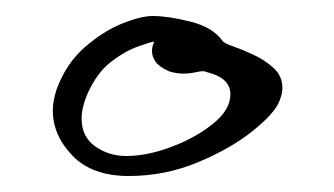

<svg xmlns="http://www.w3.org/2000/svg" viewBox="-20 -741 417 240"><path d="M141 -521Q95 -521 70.5 -546.5Q46 -572 46 -603Q46 -615 51 -630Q63 -662 86 -682Q109 -702 132.5 -711.5Q156 -721 171 -721Q190 -721 218 -714Q246 -707 258 -690Q260 -687 271.5 -683Q283 -679 297 -672.5Q311 -666 322 -656Q333 -646 333 -631Q333 -627 332 -623Q331 -619 329 -614Q323 -599 295.5 -577Q268 -555 227 -538Q186 -521 141 -521ZM138 -546Q164 -546 194.5 -557.5Q225 -569 246.5 -586.5Q268 -604 268 -623Q268 -644 238 -651Q237 -651 236.5 -651.5Q236 -652 234 -652Q230 -652 223.5 -650.5Q217 -649 209 -649Q200 -649 191 -652Q178 -658 174 -664.5Q170 -671 170 -677Q170 -682 171.5 -685.5Q173 -689 172 -689Q167 -688 151.5 -682.5Q136 -677 118.5 -663.5Q101 -650 89 -623Q82 -606 82 -593Q82 -570 99 -558Q116 -546 138 -546Z"/></svg>

Font: Grechen Fuemen
Style: Regular
Weight: 400
Designer: Robert E. Leuschke
Foundry: Robert E. Leuschke
Version: Version 1.010; ttfautohint (v1.8.3)